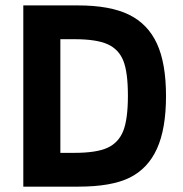

<svg xmlns="http://www.w3.org/2000/svg" viewBox="-20 -696 681 716"><path d="M599.1 -337.9Q599.1 -215.8 565.4 -141.6Q531.7 -67.4 463.9 -33.7Q396 0 272.9 0H66.9V-675.8H271Q390.6 -675.8 461.2 -641.1Q531.7 -606.4 565.4 -533Q599.1 -459.5 599.1 -337.9ZM457 -338.9Q457 -427.2 439.7 -470Q422.4 -512.7 380.9 -531.2Q339.4 -549.8 257.8 -549.8H205.1V-126H257.8Q339.4 -126 380.6 -144.8Q421.9 -163.6 439.5 -207.5Q457 -251.5 457 -338.9Z"/></svg>

Font: Clear Sans
Style: Bold
Weight: 700
Foundry: Intel Corporation
Version: Version 1.00